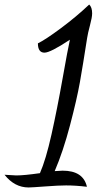

<svg xmlns="http://www.w3.org/2000/svg" viewBox="-54 -739 467 846"><path d="M339 -719Q352 -707 352 -680Q352 -663 342.5 -627.5Q333 -592 330 -572Q311 -450 298 -376.5Q285 -303 254.5 -187Q224 -71 187 15Q211 13 222 13Q313 13 329 84Q280 78 237 78Q205 78 145 82.5Q85 87 72 87Q10 87 -34 31Q-25 31 -9 32.5Q7 34 18 34Q52 34 122 24Q148 -35 173 -147Q198 -259 221.5 -391.5Q245 -524 254 -564Q168 -507 142 -507Q113 -507 113 -548Q146 -564 214 -614.5Q282 -665 339 -719Z"/></svg>

Font: Dancing Script
Style: Bold
Weight: 700
Designer: Pablo Impallari
Foundry: Pablo Impallari. www.impallari.com Igino Marini. www.ikern.com
Version: Version 1.002